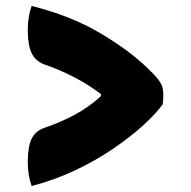

<svg xmlns="http://www.w3.org/2000/svg" viewBox="-20 -622 640 643"><path d="M525 -273Q504 -243 462 -204.5Q420 -166 362 -126Q304 -86 233.5 -52.5Q163 -19 86 1Q73 -35 73 -79Q73 -131 86 -157.5Q99 -184 129 -194Q182 -212 229 -237Q276 -262 318 -300V-307Q274 -340 227.5 -364Q181 -388 129 -406Q99 -417 86 -444Q73 -471 73 -522Q73 -545 76.5 -565.5Q80 -586 86 -602Q215 -570 313 -512.5Q411 -455 474 -394Q499 -370 510 -355.5Q521 -341 524 -329.5Q527 -318 527 -303Q527 -296 526.5 -288.5Q526 -281 525 -273Z"/></svg>

Font: Recursive Sn Csl St Blk
Style: Regular
Weight: 900
Version: Version 1.079;hotconv 1.0.112;makeotfexe 2.5.65598; ttfautoh